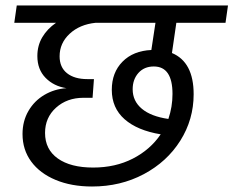

<svg xmlns="http://www.w3.org/2000/svg" viewBox="-20 -708 850 699"><path d="M622 -625 606 -515Q685 -482 685 -365Q685 -273 636.5 -196Q588 -119 503.5 -74Q419 -29 315 -29Q240 -29 182.5 -53Q125 -77 93.5 -120Q62 -163 62 -220Q62 -267 83.5 -304Q105 -341 141.5 -362.5Q178 -384 222 -387Q176 -394 146 -424.5Q116 -455 116 -504Q116 -542 134 -572.5Q152 -603 184 -625H32L41 -688H810L801 -625ZM546 -625H328Q270 -619 233.5 -585Q197 -551 197 -503Q197 -463 224 -441.5Q251 -420 298 -420H322L317 -352H284Q224 -352 184 -316Q144 -280 144 -224Q144 -164 190.5 -131Q237 -98 319 -98Q400 -98 463.5 -130.5Q527 -163 565 -219Q480 -233 433.5 -274Q387 -315 387 -381Q387 -444 426 -483.5Q465 -523 531 -526ZM608 -366Q608 -466 540 -466Q505 -466 484 -442.5Q463 -419 463 -383Q463 -340 496.5 -312Q530 -284 593 -275Q608 -319 608 -366Z"/></svg>

Font: FiraGO Book
Style: Italic
Weight: 350
Italic angle: -8°
Designer: bBox Type GmbH
Foundry: bBox Type GmbH
Version: Version 1.001